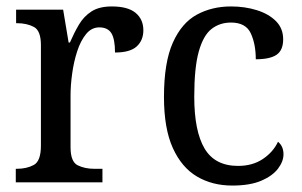

<svg xmlns="http://www.w3.org/2000/svg" viewBox="-20 -566 936 596"><path d="M29 0V-42H32Q63 -42 85 -54Q107 -66 107 -114V-426Q107 -471 85 -482.5Q63 -494 33 -494H30V-536H176L193 -434H197Q210 -464 225 -489.5Q240 -515 264 -530.5Q288 -546 327 -546Q377 -546 401 -526Q425 -506 425 -472Q425 -441 404.5 -422Q384 -403 337 -403Q337 -444 326 -462.5Q315 -481 288 -481Q264 -481 247 -460Q230 -439 219.5 -406.5Q209 -374 204 -337.5Q199 -301 199 -270V-109Q199 -64 221 -53Q243 -42 273 -42H298V0Z M701 10Q639 10 591.5 -18Q544 -46 516.5 -106.5Q489 -167 489 -265Q489 -372 516.5 -433.5Q544 -495 591 -520.5Q638 -546 697 -546Q740 -546 777 -534.5Q814 -523 836.5 -500.5Q859 -478 859 -444Q859 -410 838.5 -396Q818 -382 774 -382Q774 -429 758.5 -462.5Q743 -496 697 -496Q662 -496 636.5 -476Q611 -456 597 -406Q583 -356 583 -266Q583 -159 615 -105Q647 -51 719 -51Q764 -51 796 -72.5Q828 -94 843 -126Q860 -112 860 -87Q860 -65 843 -42.5Q826 -20 791 -5Q756 10 701 10Z"/></svg>

Font: Noto Serif Sinhala SemiCondensed
Style: Regular
Weight: 400
Width: 4
Designer: Jelle Bosma - Monotype Design Team
Foundry: Monotype Imaging Inc.
Version: Version 2.007; ttfautohint (v1.8.4.7-5d5b)